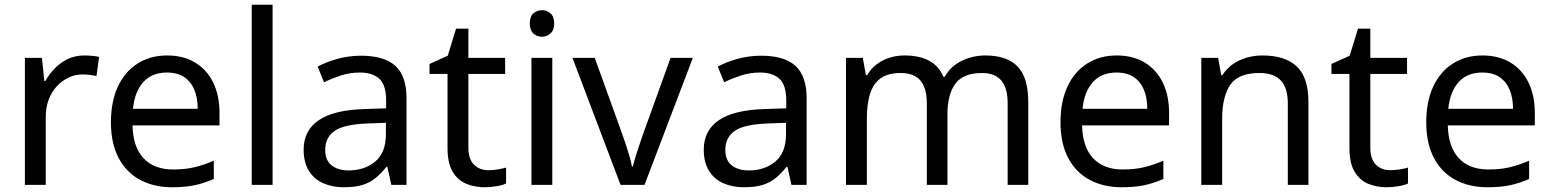

<svg xmlns="http://www.w3.org/2000/svg" viewBox="-20 -780 6546 810"><path d="M335 -546Q350 -546 367.5 -544.5Q385 -543 398 -540L387 -459Q374 -462 358.5 -464Q343 -466 329 -466Q298 -466 270 -453Q242 -440 220 -416.5Q198 -393 185.5 -360Q173 -327 173 -286V0H85V-536H157L167 -438H171Q188 -468 212 -492.5Q236 -517 267 -531.5Q298 -546 335 -546Z M685 -546Q754 -546 803.5 -516Q853 -486 879.5 -431.5Q906 -377 906 -304V-251H539Q541 -160 585.5 -112.5Q630 -65 710 -65Q761 -65 800.5 -74.5Q840 -84 882 -102V-25Q841 -7 801 1.5Q761 10 706 10Q630 10 571.5 -21Q513 -52 480.5 -113.5Q448 -175 448 -264Q448 -352 477.5 -415Q507 -478 560.5 -512Q614 -546 685 -546ZM684 -474Q621 -474 584.5 -433.5Q548 -393 541 -321H814Q814 -367 800 -401Q786 -435 757.5 -454.5Q729 -474 684 -474Z M1130 0H1042V-760H1130Z M1503 -545Q1601 -545 1648 -502Q1695 -459 1695 -365V0H1631L1614 -76H1610Q1587 -47 1562.5 -27.5Q1538 -8 1506.5 1Q1475 10 1430 10Q1382 10 1343.5 -7Q1305 -24 1283 -59.5Q1261 -95 1261 -149Q1261 -229 1324 -272.5Q1387 -316 1518 -320L1609 -323V-355Q1609 -422 1580 -448Q1551 -474 1498 -474Q1456 -474 1418 -461.5Q1380 -449 1347 -433L1320 -499Q1355 -518 1403 -531.5Q1451 -545 1503 -545ZM1529 -259Q1429 -255 1390.5 -227Q1352 -199 1352 -148Q1352 -103 1379.5 -82Q1407 -61 1450 -61Q1518 -61 1563 -98.5Q1608 -136 1608 -214V-262Z M2040 -62Q2060 -62 2081 -65.5Q2102 -69 2115 -73V-6Q2101 1 2075 5.5Q2049 10 2025 10Q1983 10 1947.5 -4.5Q1912 -19 1890 -55Q1868 -91 1868 -156V-468H1792V-510L1869 -545L1904 -659H1956V-536H2111V-468H1956V-158Q1956 -109 1979.5 -85.5Q2003 -62 2040 -62Z M2310 -536V0H2222V-536ZM2267 -737Q2287 -737 2302.5 -723.5Q2318 -710 2318 -681Q2318 -653 2302.5 -639Q2287 -625 2267 -625Q2245 -625 2230 -639Q2215 -653 2215 -681Q2215 -710 2230 -723.5Q2245 -737 2267 -737Z M2598 0 2395 -536H2489L2603 -220Q2611 -198 2620 -171Q2629 -144 2636 -119.5Q2643 -95 2646 -78H2650Q2654 -95 2661.5 -120Q2669 -145 2678.5 -172Q2688 -199 2695 -220L2809 -536H2903L2699 0Z M3191 -545Q3289 -545 3336 -502Q3383 -459 3383 -365V0H3319L3302 -76H3298Q3275 -47 3250.5 -27.5Q3226 -8 3194.5 1Q3163 10 3118 10Q3070 10 3031.5 -7Q2993 -24 2971 -59.5Q2949 -95 2949 -149Q2949 -229 3012 -272.5Q3075 -316 3206 -320L3297 -323V-355Q3297 -422 3268 -448Q3239 -474 3186 -474Q3144 -474 3106 -461.5Q3068 -449 3035 -433L3008 -499Q3043 -518 3091 -531.5Q3139 -545 3191 -545ZM3217 -259Q3117 -255 3078.5 -227Q3040 -199 3040 -148Q3040 -103 3067.5 -82Q3095 -61 3138 -61Q3206 -61 3251 -98.5Q3296 -136 3296 -214V-262Z M4137 -546Q4228 -546 4273 -499.5Q4318 -453 4318 -349V0H4231V-345Q4231 -408 4204.5 -440Q4178 -472 4122 -472Q4044 -472 4010.5 -427Q3977 -382 3977 -296V0H3890V-345Q3890 -387 3878 -415.5Q3866 -444 3842 -458Q3818 -472 3780 -472Q3726 -472 3695 -449.5Q3664 -427 3650.5 -384Q3637 -341 3637 -278V0H3549V-536H3620L3633 -463H3638Q3655 -491 3679.5 -509.5Q3704 -528 3734 -537Q3764 -546 3796 -546Q3858 -546 3899.5 -524Q3941 -502 3960 -456H3965Q3992 -502 4038.5 -524Q4085 -546 4137 -546Z M4691 -546Q4760 -546 4809.5 -516Q4859 -486 4885.5 -431.5Q4912 -377 4912 -304V-251H4545Q4547 -160 4591.5 -112.5Q4636 -65 4716 -65Q4767 -65 4806.5 -74.5Q4846 -84 4888 -102V-25Q4847 -7 4807 1.5Q4767 10 4712 10Q4636 10 4577.5 -21Q4519 -52 4486.5 -113.5Q4454 -175 4454 -264Q4454 -352 4483.5 -415Q4513 -478 4566.5 -512Q4620 -546 4691 -546ZM4690 -474Q4627 -474 4590.5 -433.5Q4554 -393 4547 -321H4820Q4820 -367 4806 -401Q4792 -435 4763.5 -454.5Q4735 -474 4690 -474Z M5306 -546Q5402 -546 5451 -499.5Q5500 -453 5500 -349V0H5413V-343Q5413 -408 5384 -440Q5355 -472 5293 -472Q5204 -472 5170 -422Q5136 -372 5136 -278V0H5048V-536H5119L5132 -463H5137Q5155 -491 5181.5 -509.5Q5208 -528 5240 -537Q5272 -546 5306 -546Z M5845 -62Q5865 -62 5886 -65.5Q5907 -69 5920 -73V-6Q5906 1 5880 5.5Q5854 10 5830 10Q5788 10 5752.5 -4.5Q5717 -19 5695 -55Q5673 -91 5673 -156V-468H5597V-510L5674 -545L5709 -659H5761V-536H5916V-468H5761V-158Q5761 -109 5784.5 -85.5Q5808 -62 5845 -62Z M6234 -546Q6303 -546 6352.5 -516Q6402 -486 6428.5 -431.5Q6455 -377 6455 -304V-251H6088Q6090 -160 6134.5 -112.5Q6179 -65 6259 -65Q6310 -65 6349.5 -74.5Q6389 -84 6431 -102V-25Q6390 -7 6350 1.5Q6310 10 6255 10Q6179 10 6120.5 -21Q6062 -52 6029.5 -113.5Q5997 -175 5997 -264Q5997 -352 6026.5 -415Q6056 -478 6109.5 -512Q6163 -546 6234 -546ZM6233 -474Q6170 -474 6133.5 -433.5Q6097 -393 6090 -321H6363Q6363 -367 6349 -401Q6335 -435 6306.5 -454.5Q6278 -474 6233 -474Z"/></svg>

Font: Noto Sans Khmer UI
Style: Regular
Weight: 400
Designer: Danh Hong and the Monotype Design Team
Foundry: Monotype Imaging Inc.
Version: Version 2.002